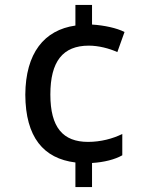

<svg xmlns="http://www.w3.org/2000/svg" viewBox="-20 -744 603 774"><path d="M284 -89V10H351V-87C400 -90 443 -101 473 -118V-204C435 -185 386 -172 335 -172C234 -172 183 -230 183 -363C183 -496 233 -560 338 -560C377 -560 420 -549 453 -534L482 -615C451 -631 400 -642 351 -645V-724H284V-641C158 -623 83 -530 82 -362C83 -191 155 -105 284 -89Z"/></svg>

Font: Noto Sans Mono SemiCondensed Medium
Style: Regular
Weight: 500
Width: 4
Designer: Monotype Design Team
Foundry: Monotype Imaging Inc.
Version: Version 2.014